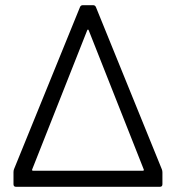

<svg xmlns="http://www.w3.org/2000/svg" viewBox="-20 -720 678 740"><path d="M32 -10V-56Q32 -63 34 -68L288 -692Q291 -700 299 -700H339Q347 -700 350 -692L604 -67Q606 -62 606 -55V-10Q606 0 596 0H42Q32 0 32 -10ZM107 -62H531Q533 -62 534 -63.5Q535 -65 534 -67L322 -603Q321 -606 319 -606Q317 -606 316 -603L104 -67Q103 -65 104 -63.5Q105 -62 107 -62Z"/></svg>

Font: Amber EN
Style: Regular
Weight: 400
Designer: Jeremy Tribby
Foundry: Tribby Type Co.
Version: Version 1.403 November 24, 2021